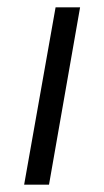

<svg xmlns="http://www.w3.org/2000/svg" viewBox="-20 -505 285 525"><path d="M132 -485H199L114 0H46Z"/></svg>

Font: Niramit Light
Style: Italic
Weight: 300
Italic angle: -10°
Designer: Katatrad Aksorn Co.,Ltd.
Foundry: Cadson Demak Co.,Ltd.
Version: Version 1.000; ttfautohint (v1.6)